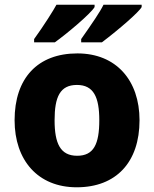

<svg xmlns="http://www.w3.org/2000/svg" viewBox="-20 -786 654 816"><path d="M125 -606H213C262 -641 365 -727 382 -756V-766H220C209 -745 167 -678 125 -620ZM325 -606H413C487 -662 571 -735 582 -756V-766H420C405 -735 372 -687 325 -620ZM306 10C474 10 573 -97 573 -275C573 -444 474 -559 309 -559C140 -559 42 -454 42 -275C42 -105 141 10 306 10ZM308 -124C236 -124 212 -177 212 -275C212 -374 235 -425 307 -425C378 -425 402 -373 402 -275C402 -173 378 -124 308 -124Z"/></svg>

Font: Kathrein 85 Heavy
Style: Regular
Weight: 900
Designer: Lazydogs Typefoundry, based on Open Sans by Ascender Corporation
Foundry: Lazydogs Typefoundry
Version: Version 1.003;PS 001.003;hotconv 1.0.88;makeotf.lib2.5.64775